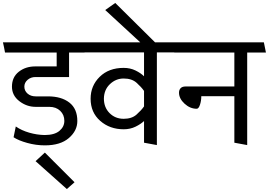

<svg xmlns="http://www.w3.org/2000/svg" viewBox="-31 -967 1822 1301"><path d="M76 -110Q115 -83 167 -68Q219 -53 271 -52Q338 -52 371.5 -80Q405 -108 405 -148Q405 -189 377 -216Q349 -243 303 -243H210Q150 -243 100 -281.5Q50 -320 50 -380Q50 -444 96 -480.5Q142 -517 208 -517H353V-611H3Q0 -628 -3.5 -645.5Q-7 -663 -11 -680H527Q531 -663 534.5 -645.5Q538 -628 542 -611H437V-445H209Q178 -445 156 -426Q134 -407 134 -380Q134 -352 155.5 -333Q177 -314 211 -314H294Q385 -314 439 -272Q493 -230 493 -147Q493 -81 435.5 -31.5Q378 18 273 18Q213 18 153.5 1.5Q94 -15 61 -37ZM422 314 210 125 273 67 474 268Q461 279 448 291Q435 303 422 314Z M807 -91Q713 -91 648 -148Q583 -205 583 -298Q583 -386 644.5 -446.5Q706 -507 807 -507Q851 -507 887 -489.5Q923 -472 945 -450V-612H536L521 -680H1144L1159 -612H1032V16L945 0V-147Q923 -126 887 -108.5Q851 -91 807 -91ZM673 -299Q673 -239 711.5 -200.5Q750 -162 807 -162Q862 -162 894 -190.5Q926 -219 945 -246V-351Q926 -378 894 -406.5Q862 -435 807 -435Q754 -435 714 -397Q674 -359 673 -299Z M1060 -640H963L682 -899L750 -947Z M1557 -315H1333Q1333 -284 1324 -257Q1315 -230 1302 -230Q1257 -230 1219.5 -264.5Q1182 -299 1182 -339Q1182 -358 1193 -369.5Q1204 -381 1226 -381H1557V-611H1150Q1147 -628 1143.5 -645.5Q1140 -663 1136 -680H1757L1771 -611H1644V16L1557 0Z"/></svg>

Font: Palanquin
Style: Regular
Weight: 400
Designer: Pria Ravichandran
Version: Version 1.0.4